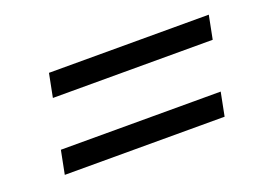

<svg xmlns="http://www.w3.org/2000/svg" viewBox="-53 -560 707 508"><g transform="rotate(-20 300.0 -306.0)"><path d="M548 -374H98L111 -440H561ZM508 -172H58L71 -238H521Z"/></g></svg>

Font: Aneliza
Style: Italic
Weight: 400
Italic angle: -11.31°
Designer: Mike Abbink, Paul van der Laan, Pieter van Rosmalen
Foundry: Bold Monday
Version: Version 3.0